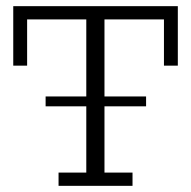

<svg xmlns="http://www.w3.org/2000/svg" viewBox="-20 -603 620 623"><path d="M170 0V-43H260V-540H68V-390H23V-583H557V-390H512V-540H319V-43H410V0ZM128 -258V-290H454V-258Z"/></svg>

Font: Rokkitt Light
Style: Regular
Weight: 300
Version: Version 3.103